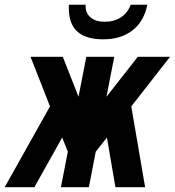

<svg xmlns="http://www.w3.org/2000/svg" viewBox="-66 -785 733 805"><path d="M366.7 -620.1Q222.7 -620.1 222.7 -749V-765.1H293V-758.8Q293 -729 314.5 -711.4Q335.9 -693.8 373 -693.8Q412.6 -693.8 441.2 -712.6Q469.7 -731.4 481.9 -765.1H551.8Q537.6 -695.3 489.5 -657.7Q441.4 -620.1 366.7 -620.1ZM143.6 -338.9 62 -546.9H197.3L263.2 -379.4L295.9 -546.9H413.1L380.4 -379.4L511.7 -546.9H647L484.4 -338.9L542.5 0H418L382.3 -208.5L335.4 -148.9L306.6 0H189.5L218.3 -148.9L194.8 -208.5L78.1 0H-46.4Z"/></svg>

Font: Hack
Style: Bold Italic
Weight: 700
Italic angle: -11°
Monospace: yes
Designer: Christopher Simpkins
Foundry: Christopher Simpkins
Version: Version 2.017; ttfautohint (v1.4.1) -l 4 -r 80 -G 350 -x 0 -